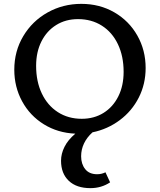

<svg xmlns="http://www.w3.org/2000/svg" viewBox="-20 -685 827 994"><path d="M400 124Q400 164 421 190.5Q442 217 483 217Q506 217 526 207L550 259Q505 289 448 289Q376 289 336 251Q296 213 296 147Q296 111 314 75Q332 39 370 7Q279 3 207 -41.5Q135 -86 94.5 -160.5Q54 -235 54 -324Q54 -420 100.5 -498Q147 -576 226.5 -620.5Q306 -665 401 -665Q496 -665 572 -621Q648 -577 691 -501Q734 -425 734 -333Q734 -250 698.5 -180Q663 -110 600 -63Q537 -16 459 0Q430 26 415 57.5Q400 89 400 124ZM403 -70Q467 -70 516 -100.5Q565 -131 592.5 -186Q620 -241 620 -313Q620 -394 590.5 -456Q561 -518 507.5 -552Q454 -586 384 -586Q320 -586 271 -555.5Q222 -525 194.5 -470.5Q167 -416 167 -344Q167 -263 196.5 -201Q226 -139 279.5 -104.5Q333 -70 403 -70Z"/></svg>

Font: Ysabeau SC Semibold
Style: Regular
Weight: 600
Designer: Christian Thalmann (Catharsis Fonts)
Version: Version 0.003